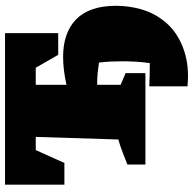

<svg xmlns="http://www.w3.org/2000/svg" viewBox="-22 -562 749 744"><g transform="rotate(-90 352.0 -189.5)"><path d="M87 0V-70Q111 -79 135 -88.5Q159 -98 184 -105L194 -425H143L93 -314H9V-544H596V-338H512L462 -425H396V-306Q455 -319 504 -319Q598 -319 650 -268Q702 -217 702 -114Q702 -65 689 -18Q676 29 647 67Q612 114 555 139.5Q498 165 431 165Q421 165 410.5 164.5Q400 164 390 163V15Q413 16 435.5 16.5Q458 17 480 17Q484 -12 485.5 -38Q487 -64 487 -90Q487 -111 486 -133.5Q485 -156 482 -180Q463 -183 443 -185Q423 -187 400 -187Q398 -187 396 -187V-96L441 -77V0Z"/></g></svg>

Font: Piazzolla SC Black
Style: Regular
Weight: 900
Designer: Juan Pablo del Peral
Foundry: Huerta Tipografica
Version: Version 1.330